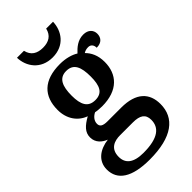

<svg xmlns="http://www.w3.org/2000/svg" viewBox="-299 -834 1149 1149"><g transform="rotate(-45 276.0 -259.5)"><path d="M256 -606C357 -606 406 -681 408 -756H350C339 -708 305 -688 256 -688C207 -688 173 -708 162 -756H103C105 -681 155 -606 256 -606ZM234 237C425 237 515 165 515 47C515 -45 460 -104 333 -104H217C176 -104 162 -116 162 -138C162 -165 182 -185 203 -195C216 -192 243 -190 258 -190C393 -190 457 -264 457 -367C457 -424 437 -462 410 -489C421 -496 433 -500 449 -500C471 -500 483 -484 483 -461C528 -461 545 -488 545 -518C545 -548 524 -574 481 -574C434 -574 401 -544 377 -518C351 -535 308 -548 258 -548C119 -548 54 -479 54 -363C54 -287 94 -231 155 -209C103 -180 75 -152 75 -110C75 -64 108 -38 141 -25C67 -16 10 25 10 97C10 187 84 237 234 237ZM256 -245C195 -245 174 -288 174 -364C174 -443 194 -492 255 -492C317 -492 336 -445 336 -365C336 -287 317 -245 256 -245ZM236 182C150 182 114 148 114 94C114 24 165 8 211 8H320C379 8 409 27 409 75C409 139 363 182 236 182Z"/></g></svg>

Font: Noto Serif Georgian SemiBold
Style: Regular
Weight: 600
Designer: Monotype Design Team, Akaki Razmadze
Foundry: Google LLC
Version: Version 2.003